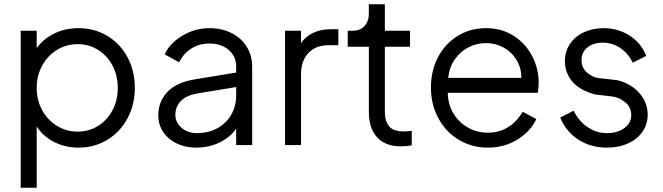

<svg xmlns="http://www.w3.org/2000/svg" viewBox="-20 -680 3109 900"><path d="M77 -536H152V-455Q185 -499 235.5 -523.5Q286 -548 348 -548Q423 -548 483.5 -511.5Q544 -475 578 -411Q612 -347 612 -268Q612 -189 577.5 -125Q543 -61 483 -24.5Q423 12 348 12Q286 12 234.5 -14Q183 -40 152 -87V200H77ZM344 -63Q397 -63 440 -90Q483 -117 507.5 -163.5Q532 -210 532 -268Q532 -326 507.5 -372.5Q483 -419 440 -446Q397 -473 344 -473Q291 -473 247 -446Q203 -419 177.5 -372Q152 -325 152 -268Q152 -211 177.5 -164Q203 -117 247 -90Q291 -63 344 -63Z M722 -139Q722 -204 764.5 -249Q807 -294 893 -308L1087 -340V-368Q1087 -416 1052 -446Q1017 -476 961 -476Q913 -476 876 -452Q839 -428 820 -388L752 -425Q775 -477 834.5 -512.5Q894 -548 961 -548Q1019 -548 1065 -525Q1111 -502 1136.5 -461Q1162 -420 1162 -368V0H1087V-77Q1060 -37 1010 -12.5Q960 12 899 12Q849 12 808.5 -7.5Q768 -27 745 -61.5Q722 -96 722 -139ZM904 -56Q957 -56 999 -79Q1041 -102 1064 -142.5Q1087 -183 1087 -232V-272L911 -243Q855 -234 828.5 -207.5Q802 -181 802 -142Q802 -106 831 -81Q860 -56 904 -56Z M1316 -536H1391V-478Q1412 -509 1448 -526Q1484 -543 1532 -543H1566V-468H1519Q1460 -468 1425.5 -431.5Q1391 -395 1391 -330V0H1316Z M1709 -156V-461H1610V-536H1635Q1668 -536 1688.5 -558Q1709 -580 1709 -615V-660H1784V-536H1902V-461H1784V-156Q1784 -112 1804 -88Q1824 -64 1872 -64Q1894 -64 1910 -67V1Q1890 6 1859 6Q1787 6 1748 -36Q1709 -78 1709 -156Z M2000 -270Q2000 -349 2033.5 -412.5Q2067 -476 2126 -512Q2185 -548 2258 -548Q2332 -548 2388 -512Q2444 -476 2474.5 -417Q2505 -358 2505 -293Q2505 -268 2501 -245H2079Q2080 -189 2106.5 -146.5Q2133 -104 2175.5 -81Q2218 -58 2266 -58Q2371 -58 2430 -156L2494 -122Q2468 -65 2406.5 -26.5Q2345 12 2266 12Q2192 12 2131 -24.5Q2070 -61 2035 -125.5Q2000 -190 2000 -270ZM2424 -315Q2424 -361 2401.5 -398.5Q2379 -436 2341 -457Q2303 -478 2258 -478Q2214 -478 2175.5 -458Q2137 -438 2111.5 -401Q2086 -364 2081 -315Z M2606 -129 2669 -161Q2693 -112 2734.5 -84Q2776 -56 2825 -56Q2874 -56 2906.5 -79.5Q2939 -103 2939 -141Q2939 -179 2909 -202Q2879 -225 2848 -228L2771 -237Q2698 -256 2663 -297.5Q2628 -339 2628 -393Q2628 -439 2652 -474.5Q2676 -510 2717.5 -529Q2759 -548 2810 -548Q2877 -548 2931.5 -513Q2986 -478 3009 -418L2946 -386Q2925 -430 2887.5 -455Q2850 -480 2806 -480Q2761 -480 2733.5 -457.5Q2706 -435 2706 -399Q2706 -361 2732.5 -339Q2759 -317 2786 -314L2875 -304Q2941 -286 2978.5 -242Q3016 -198 3016 -142Q3016 -98 2992 -63Q2968 -28 2924.5 -8Q2881 12 2825 12Q2749 12 2691 -25.5Q2633 -63 2606 -129Z"/></svg>

Font: Evergrow Sans 
Style: Regular
Weight: 400
Foundry: 10Web
Version: Version 1.000